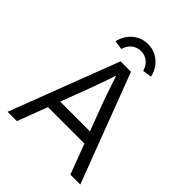

<svg xmlns="http://www.w3.org/2000/svg" viewBox="-245 -1028 1163 1163"><g transform="rotate(45 336.5 -446.0)"><path d="M25 0 293 -700H382L648 0H563L392 -454Q385 -473 376.5 -498.5Q368 -524 358.5 -551.5Q349 -579 340.5 -605Q332 -631 325 -651H345Q337 -626 328.5 -600.5Q320 -575 311 -549.5Q302 -524 293 -499Q284 -474 275 -449L105 0ZM139 -193 168 -269H499L531 -193ZM185 -765Q194 -802 215 -830.5Q236 -859 267.5 -875.5Q299 -892 337 -892Q376 -892 407 -875.5Q438 -859 459.5 -830.5Q481 -802 489 -765L431 -756Q420 -793 395 -812.5Q370 -832 337 -832Q304 -832 279 -812.5Q254 -793 243 -756Z"/></g></svg>

Font: Mach Light
Style: Regular
Weight: 300
Version: Version 1.002